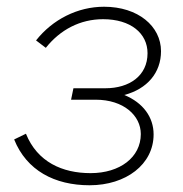

<svg xmlns="http://www.w3.org/2000/svg" viewBox="-20 -544 544 570"><path d="M246 6C354 6 436 -56 436 -145C436 -196 405 -239 349 -262C417 -280 458 -328 458 -392C458 -466 390 -524 289 -524C210 -524 136 -486 87 -424L116 -402C159 -456 218 -487 286 -487C368 -487 418 -445 418 -386C418 -319 364 -282 293 -282H198L191 -248H264C347 -248 398 -201 398 -146C398 -77 336 -30 249 -30C165 -30 91 -63 57 -147L22 -130C59 -38 142 6 246 6Z"/></svg>

Font: Fixel Display ExtraLight
Style: Italic
Weight: 200
Italic angle: -10°
Designer: AlfaBravo + MacPaw
Foundry: Kyrylo Tkachov, Marchela Mozhyna, Serhii Makarenko, Maria Weinstein, Zakhar Kryvoshyya
Version: Version 1.210;Glyphs 3.2 (3217)